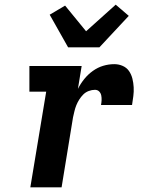

<svg xmlns="http://www.w3.org/2000/svg" viewBox="-20 -803 640 823"><path d="M110 0 178 -410H106V-520H330L314 -422Q325 -444 341 -464Q357 -484 378 -499Q399 -514 422.5 -521Q446 -528 470 -528Q489 -528 506 -520.5Q523 -513 533 -498.5Q543 -484 547.5 -466Q552 -448 553 -429Q554 -410 551.5 -391Q549 -372 546 -353H413Q415 -363 415.5 -373.5Q416 -384 414 -394Q412 -404 405 -411Q398 -418 387 -418Q374 -418 360.5 -413Q347 -408 337 -398Q327 -388 319.5 -376Q312 -364 307 -351.5Q302 -339 299 -326Q296 -313 293 -300L244 0ZM272 -600 193 -740 259 -779 349 -669 476 -783 532 -735 406 -600Z"/></svg>

Font: Iosevka HT Extrabold Extended
Style: Italic
Weight: 800
Width: 7
Italic angle: -9°
Monospace: yes
Designer: Belleve Invis
Foundry: Belleve Invis
Version: Version 32.3.0; ttfautohint (v1.8.4)